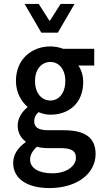

<svg xmlns="http://www.w3.org/2000/svg" viewBox="-20 -739 558 976"><path d="M133 72C133 49 145 27 168 7C185 12 204 14 228 14H288C338 14 366 25 366 63C366 105 318 142 247 142C177 142 133 116 133 72ZM47 89C47 175 126 217 231 217C375 217 466 141 466 44C466 -41 410 -77 304 -77H226C172 -77 154 -94 154 -122C154 -144 162 -156 176 -169C196 -160 217 -156 236 -156C330 -156 403 -214 403 -323C403 -357 392 -387 378 -406H459V-491H301C283 -498 260 -503 236 -503C143 -503 61 -440 61 -327C61 -269 89 -222 119 -197V-193C94 -173 70 -140 70 -102C70 -62 88 -36 110 -20V-16C70 12 47 48 47 89ZM236 -228C193 -228 158 -264 158 -327C158 -389 193 -424 236 -424C279 -424 312 -388 312 -327C312 -264 278 -228 236 -228ZM190 -573H274L359 -719H288L234 -634H231L177 -719H105Z"/></svg>

Font: Falling Sky
Style: Condensed
Weight: 400
Designer: Paul D. Hunt
Foundry: Adobe Systems Incorporated
Version: Version 1.02